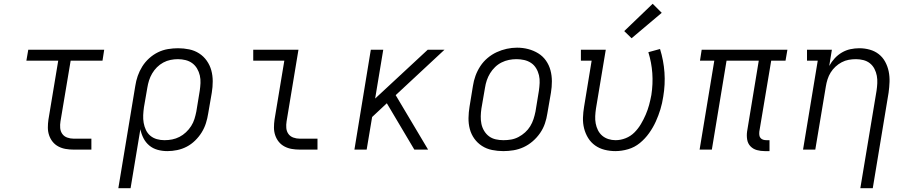

<svg xmlns="http://www.w3.org/2000/svg" viewBox="-20 -794 4840 1019"><path d="M371 0Q349 0 328.5 -3.5Q308 -7 290 -16.5Q272 -26 259.5 -41.5Q247 -57 240.5 -76.5Q234 -96 234 -117Q234 -138 237 -159L289 -472H120L130 -530H533L524 -472H355L301 -150Q298 -132 299.5 -114.5Q301 -97 310.5 -83.5Q320 -70 336.5 -64Q353 -58 371 -58H465V0Z M608 205 698 -338Q702 -365 711 -391Q720 -417 735 -441Q750 -465 771.5 -484.5Q793 -504 818.5 -516.5Q844 -529 871.5 -533.5Q899 -538 925 -538Q955 -538 984 -532Q1013 -526 1037 -510.5Q1061 -495 1077.5 -471.5Q1094 -448 1101.5 -420.5Q1109 -393 1109 -362.5Q1109 -332 1104 -302L1085 -192Q1081 -166 1073 -140.5Q1065 -115 1050.5 -91.5Q1036 -68 1015.5 -48Q995 -28 971 -15.5Q947 -3 920.5 2.5Q894 8 868 8Q841 8 816 1Q791 -6 772 -22Q753 -38 741.5 -60.5Q730 -83 725 -108L673 205ZM853 -50Q874 -50 894 -54Q914 -58 932.5 -67.5Q951 -77 967 -92Q983 -107 994.5 -125Q1006 -143 1012 -162.5Q1018 -182 1022 -202L1040 -312Q1043 -332 1044 -353Q1045 -374 1040.5 -393.5Q1036 -413 1026 -430Q1016 -447 1000.5 -458.5Q985 -470 965 -475Q945 -480 924 -480Q905 -480 885 -476Q865 -472 846.5 -462Q828 -452 813 -437Q798 -422 787.5 -404Q777 -386 771 -367Q765 -348 762 -329L744 -225Q741 -204 740 -183Q739 -162 742.5 -142Q746 -122 754.5 -104Q763 -86 778 -73.5Q793 -61 812.5 -55.5Q832 -50 853 -50Z M1571 0Q1549 0 1528.5 -3.5Q1508 -7 1490 -16.5Q1472 -26 1459.5 -41.5Q1447 -57 1440.5 -76.5Q1434 -96 1434 -117Q1434 -138 1437 -159L1489 -472H1324V-530H1564L1501 -150Q1498 -132 1499.5 -114.5Q1501 -97 1510.5 -83.5Q1520 -70 1536.5 -64Q1553 -58 1571 -58H1665V0Z M1861 0 1948 -530H2014L1971 -271L2250 -530H2339L2080 -289L2252 0H2179L2033 -246L1955 -173L1926 0Z M2651 8Q2621 8 2591.5 2Q2562 -4 2538 -19.5Q2514 -35 2497.5 -58Q2481 -81 2473.5 -109Q2466 -137 2466.5 -167.5Q2467 -198 2472 -228L2490 -338Q2494 -365 2503.5 -391.5Q2513 -418 2529 -442.5Q2545 -467 2567.5 -486Q2590 -505 2616 -517Q2642 -529 2669.5 -535Q2697 -541 2724 -541Q2755 -541 2783.5 -533.5Q2812 -526 2836.5 -511Q2861 -496 2877.5 -472.5Q2894 -449 2901.5 -421Q2909 -393 2909 -362.5Q2909 -332 2904 -302L2885 -192Q2881 -165 2872 -138.5Q2863 -112 2846.5 -88Q2830 -64 2807.5 -44.5Q2785 -25 2759 -13Q2733 -1 2705.5 3.5Q2678 8 2651 8ZM2652 -50Q2673 -50 2693 -53.5Q2713 -57 2732 -67Q2751 -77 2767 -91.5Q2783 -106 2794 -124Q2805 -142 2811.5 -162Q2818 -182 2822 -202L2840 -312Q2843 -333 2844 -354Q2845 -375 2840.5 -394.5Q2836 -414 2825.5 -431.5Q2815 -449 2798.5 -460Q2782 -471 2762 -475.5Q2742 -480 2721 -480Q2701 -480 2681 -476Q2661 -472 2642 -462.5Q2623 -453 2607.5 -438Q2592 -423 2581 -405Q2570 -387 2563.5 -367.5Q2557 -348 2554 -328L2535 -218Q2532 -198 2531.5 -177Q2531 -156 2535 -136.5Q2539 -117 2549.5 -99.5Q2560 -82 2575.5 -70.5Q2591 -59 2611 -54.5Q2631 -50 2652 -50Z M3246 8Q3217 8 3189 1Q3161 -6 3138.5 -22Q3116 -38 3101.5 -61.5Q3087 -85 3080 -112.5Q3073 -140 3074 -169.5Q3075 -199 3080 -228L3120 -472H3063V-530H3195L3143 -218Q3140 -198 3139 -178Q3138 -158 3141.5 -139Q3145 -120 3153.5 -103Q3162 -86 3176 -74Q3190 -62 3208.5 -56Q3227 -50 3247 -50Q3274 -50 3300.5 -60.5Q3327 -71 3347 -91Q3367 -111 3381.5 -135.5Q3396 -160 3407 -185.5Q3418 -211 3425 -237Q3432 -263 3437 -290Q3446 -349 3442 -405.5Q3438 -462 3421 -517L3483 -534Q3502 -473 3506.5 -409.5Q3511 -346 3500 -281Q3495 -247 3485 -214Q3475 -181 3460.5 -149Q3446 -117 3425 -87.5Q3404 -58 3376 -35Q3348 -12 3313.5 -2Q3279 8 3246 8ZM3332 -591 3293 -629 3444 -774 3492 -726Z M4039 8Q4017 8 3997 2.5Q3977 -3 3963 -17.5Q3949 -32 3945.5 -53Q3942 -74 3945 -96L4007 -472H3836L3758 0H3693L3771 -472H3695L3704 -530H4159L4149 -472H4073L4010 -96Q4009 -86 4010 -77Q4011 -68 4016.5 -61.5Q4022 -55 4030.5 -52.5Q4039 -50 4048 -50H4064V8Z M4546 205 4632 -312Q4635 -332 4636 -352.5Q4637 -373 4633.5 -392Q4630 -411 4621 -428.5Q4612 -446 4597 -458Q4582 -470 4562.5 -475Q4543 -480 4523 -480Q4523 -480 4523 -480Q4523 -480 4523 -480Q4503 -480 4484 -476.5Q4465 -473 4447 -463.5Q4429 -454 4414 -440Q4399 -426 4388.5 -409Q4378 -392 4372 -373Q4366 -354 4363 -335L4307 0H4242L4320 -472H4263V-530H4395L4381 -444Q4393 -466 4410 -484.5Q4427 -503 4448.5 -515.5Q4470 -528 4493.5 -533Q4517 -538 4541 -538Q4569 -538 4596 -530.5Q4623 -523 4644 -506.5Q4665 -490 4678 -466Q4691 -442 4696.5 -415Q4702 -388 4701 -359.5Q4700 -331 4696 -302L4612 205Z"/></svg>

Font: Iosevka Slab Light Extended
Style: Italic
Weight: 300
Width: 7
Italic angle: -9°
Monospace: yes
Designer: Belleve Invis
Foundry: Belleve Invis
Version: Version 11.1.0; ttfautohint (v1.8.3)